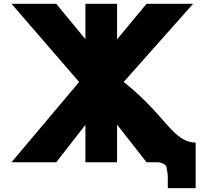

<svg xmlns="http://www.w3.org/2000/svg" viewBox="-20 -845 1086 1000"><path d="M40 0 392.1 -418 40 -825.2H272.9L424.8 -641.1V-825.2H589.8V-640.1L743.2 -825.2H985.8L624 -418Q679.7 -374.5 731 -323.7Q782.2 -272.9 813.5 -236.3Q844.7 -199.7 875.5 -167.7Q906.2 -135.7 936 -119.1Q965.8 -102.5 999 -102.1V134.8H854Q854 94.7 853.8 77.6Q853.5 60.5 850.1 40.8Q846.7 21 842.8 16.4Q838.9 11.7 826.4 5.9Q814 0 801.8 0Q789.6 0 763.7 0Q750.5 0 743.2 0L589.8 -195.8V0H424.8V-194.8L272.9 0Z"/></svg>

Font: Hussar Preview
Style: Bold
Weight: 700
Foundry: Cannot Into Space Fonts, PlusOne Fonts
Version: Version 2.29RC2 "Millennial"